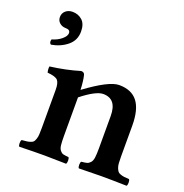

<svg xmlns="http://www.w3.org/2000/svg" viewBox="-126 -812 890 927"><g transform="rotate(20 319.0 -348.0)"><path d="M549.8 -279.8V-122.1Q549.8 -101.1 550.8 -87.2Q551.8 -73.2 555.9 -63.2Q560.1 -53.2 564.2 -47.9Q568.4 -42.5 578.1 -39.1Q587.9 -35.6 596.9 -34.4Q606 -33.2 623 -32.2Q627.4 -27.8 627.4 -15.1Q627.4 -2.4 623 2Q546.9 0 493.2 0Q454.1 0 377.9 2Q373.5 -2.4 373.5 -15.1Q373.5 -27.8 377.9 -32.2Q397.5 -34.2 406.2 -36.6Q415 -39.1 423.1 -47.9Q431.2 -56.6 433.6 -74Q436 -91.3 436 -122.1V-288.1Q436 -376 366.2 -376Q329.1 -376 256.8 -318.8V-122.1Q256.8 -90.3 258.8 -73.7Q260.7 -57.1 268.1 -47.9Q275.4 -38.6 283.9 -36.1Q292.5 -33.7 312 -32.2Q316.4 -27.8 316.4 -15.1Q316.4 -2.4 312 2Q233.9 0 200.2 0Q147.9 0 71.8 2Q67.4 -2.4 67.4 -15.1Q67.4 -27.8 71.8 -32.2Q89.8 -33.7 98.6 -34.9Q107.4 -36.1 117.2 -39.6Q127 -43 130.6 -48.1Q134.3 -53.2 137.9 -63.5Q141.6 -73.7 142.3 -87.2Q143.1 -100.6 143.1 -122.1V-315.9Q143.1 -351.6 131.3 -364.5Q119.6 -377.4 78.1 -380.9Q73.7 -398.9 76.2 -412.1Q155.3 -421.9 228 -443.8Q244.1 -443.8 247.1 -430.2Q253.9 -404.3 255.9 -356.9Q372.1 -442.9 423.8 -442.9Q487.8 -442.9 518.8 -402.8Q549.8 -362.8 549.8 -279.8ZM46.9 -513.2Q35.6 -520 41 -538.1Q70.3 -546.4 90.1 -563.2Q109.9 -580.1 109.9 -595.2Q109.9 -612.8 86.9 -612.8Q68.4 -612.8 55.2 -624Q42 -635.3 42 -653.8Q42 -673.3 56.2 -685.8Q70.3 -698.2 91.8 -698.2Q121.1 -698.2 141.6 -679.7Q162.1 -661.1 162.1 -622.1Q162.1 -577.1 128.4 -549.3Q94.7 -521.5 46.9 -513.2Z"/></g></svg>

Font: Common Serif SemiBold
Style: Regular
Weight: 600
Designer: Philipp H. Poll, Khaled Hosny
Foundry: Stefan Peev, Context Ltd.
Version: Version 1.026